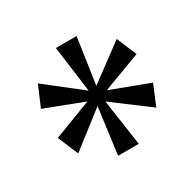

<svg xmlns="http://www.w3.org/2000/svg" viewBox="-96 -864 603 594"><g transform="rotate(-30 205.5 -567.5)"><path d="M168 -375H242L218 -540L345 -445L375 -517L239 -568L375 -619L345 -690L218 -596L242 -760H168L190 -595L65 -693L34 -620L170 -568L34 -516L65 -443L190 -540Z"/></g></svg>

Font: Noto Serif Bengali Condensed
Style: Regular
Weight: 400
Width: 3
Designer: Juan Bruce, Universal Thirst, Indian Type Foundry and the Monotype Design Team.
Foundry: Monotype Imaging Inc.
Version: Version 2.003